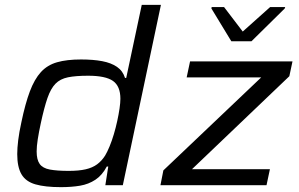

<svg xmlns="http://www.w3.org/2000/svg" viewBox="-20 -763 1230 791"><path d="M231 8Q166 8 126 -3.5Q86 -15 68.5 -45Q51 -75 51 -128Q51 -153 55 -185.5Q59 -218 68 -259Q84 -336 103 -386.5Q122 -437 148.5 -466Q175 -495 215 -506.5Q255 -518 314 -518Q364 -518 401 -511Q438 -504 462 -487.5Q486 -471 495 -442H500L564 -743H643L486 0H414L426 -77H420Q401 -41 373 -22.5Q345 -4 310 2Q275 8 231 8ZM263 -59Q305 -59 333 -65.5Q361 -72 380 -86Q399 -100 413 -122Q422 -137 431.5 -160Q441 -183 449 -210Q457 -237 463 -264.5Q469 -292 472.5 -316Q476 -340 476 -356Q476 -408 445.5 -429.5Q415 -451 343 -451Q292 -451 260 -444.5Q228 -438 208.5 -418Q189 -398 175.5 -359Q162 -320 148 -255Q140 -218 135.5 -189Q131 -160 131 -139Q131 -105 143.5 -87.5Q156 -70 185.5 -64.5Q215 -59 263 -59ZM641 0 653 -61 1056 -444H749L763 -510H1185L1172 -449L771 -66H1092L1078 0ZM933 -593 851 -728 852 -734H903L980 -633L1093 -734H1155L1153 -728L1016 -593Z"/></svg>

Font: Saira SemiExpanded
Style: Italic
Weight: 400
Width: 6
Italic angle: -12°
Designer: Hector Gatti with collaboration of the Omnibus-Type team
Foundry: Omnibus-Type
Version: Version 1.101